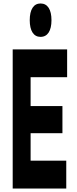

<svg xmlns="http://www.w3.org/2000/svg" viewBox="-20 -1084 440 1104"><path d="M361 0V-160H156V-318H339V-474H156V-640H366V-800H53V0ZM213 -872C254 -872 276 -907 276 -968C276 -1029 254 -1064 213 -1064C173 -1064 151 -1029 151 -968C151 -907 173 -872 213 -872Z"/></svg>

Font: Yard Headline
Style: Regular
Weight: 400
Monospace: yes
Designer: Roman Shamin
Foundry: Evil Martians
Version: Version 1.000